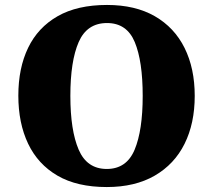

<svg xmlns="http://www.w3.org/2000/svg" viewBox="-20 -745 860 775"><path d="M411 10Q291 10 212 -36Q133 -82 93.5 -165Q54 -248 54 -359Q54 -470 93.5 -552Q133 -634 212.5 -679.5Q292 -725 412 -725Q526 -725 605 -679.5Q684 -634 725 -551.5Q766 -469 766 -358Q766 -247 725 -164.5Q684 -82 604.5 -36Q525 10 411 10ZM411 -63Q491 -63 523.5 -141Q556 -219 556 -358Q556 -498 524 -575Q492 -652 412 -652Q331 -652 297.5 -575Q264 -498 264 -358Q264 -219 297.5 -141Q331 -63 411 -63Z"/></svg>

Font: Noto Serif Telugu Black
Style: Regular
Weight: 900
Designer: Jelle Bosma - Monotype Design Team
Foundry: Monotype Imaging Inc.
Version: Version 2.005; ttfautohint (v1.8.4.7-5d5b)